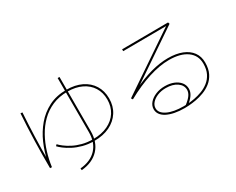

<svg xmlns="http://www.w3.org/2000/svg" viewBox="-109 -1276 2217 1800"><g transform="rotate(-30 1000.0 -375.5)"><path d="M128 -109 108 -110Q107 -256 111 -402Q115 -548 125 -694L145 -692Q137 -569 132.5 -441Q128 -313 128 -181H120Q138 -271 176 -358Q214 -445 273.5 -515.5Q333 -586 416 -628Q499 -670 608 -670Q701 -670 770 -636.5Q839 -603 877 -542Q915 -481 915 -400Q915 -317 875 -254.5Q835 -192 763.5 -157.5Q692 -123 595 -123Q530 -123 474.5 -138Q419 -153 376 -175.5Q333 -198 303 -221Q273 -244 259 -260L273 -274Q287 -258 315.5 -236Q344 -214 385 -192.5Q426 -171 479 -157Q532 -143 595 -143Q686 -143 753.5 -175Q821 -207 858 -265Q895 -323 895 -400Q895 -475 859.5 -531.5Q824 -588 759.5 -619Q695 -650 608 -650Q516 -650 443.5 -618.5Q371 -587 316.5 -533Q262 -479 223.5 -409.5Q185 -340 161.5 -263Q138 -186 128 -109ZM356 55 354 35Q467 25 529.5 -41.5Q592 -108 592 -220V-806H612V-220Q612 -100 544.5 -28Q477 44 356 55Z M1485 34Q1425 34 1377 24.5Q1329 15 1295 -2.5Q1261 -20 1243 -45Q1225 -70 1225 -101Q1225 -139 1251.5 -170Q1278 -201 1323 -219.5Q1368 -238 1422 -238Q1477 -238 1518.5 -221Q1560 -204 1584 -174Q1608 -144 1608 -104Q1608 -70 1586 -37.5Q1564 -5 1515 32L1503 16Q1549 -19 1568.5 -47.5Q1588 -76 1588 -104Q1588 -154 1542 -186Q1496 -218 1422 -218Q1373 -218 1333 -202Q1293 -186 1269 -159.5Q1245 -133 1245 -101Q1245 -49 1310 -17.5Q1375 14 1485 14Q1499 14 1530.5 12.5Q1562 11 1602.5 3.5Q1643 -4 1685 -19.5Q1727 -35 1763 -63Q1799 -91 1821 -134.5Q1843 -178 1843 -241Q1843 -330 1773 -380.5Q1703 -431 1579 -431Q1478 -431 1357.5 -392.5Q1237 -354 1103 -280L1092 -297L1743 -738L1749 -720L1250 -717V-737L1749 -740L1755 -722L1187 -337L1183 -343Q1293 -397 1392.5 -424Q1492 -451 1579 -451Q1667 -451 1730.5 -426Q1794 -401 1828.5 -354Q1863 -307 1863 -241Q1863 -173 1839.5 -126Q1816 -79 1778 -49Q1740 -19 1695 -2Q1650 15 1607.5 22.5Q1565 30 1532 32Q1499 34 1485 34Z"/></g></svg>

Font: Murecho Thin
Style: Regular
Weight: 100
Designer: Neil Summerour
Foundry: Positype
Version: Version 1.010